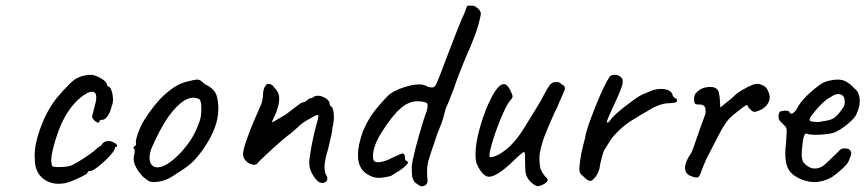

<svg xmlns="http://www.w3.org/2000/svg" viewBox="-20 -658 3056 678"><path d="M188 -9Q151 -9 127 -32Q103 -55 103 -96Q99 -140 122.5 -205Q146 -270 182 -314Q207 -343 225 -361Q243 -379 258 -385Q279 -394 305 -394Q323 -390 340.5 -379Q358 -368 358 -357L363 -352Q369 -352 374 -337.5Q379 -323 379 -306Q379 -292 374 -282Q370 -263 360.5 -249Q351 -235 342 -235Q331 -235 331 -229Q331 -225 327 -225Q322 -225 315 -231Q308 -237 305 -245Q305 -248 309 -262Q313 -276 317 -293Q320 -305 320 -314Q320 -334 305 -334Q297 -334 289 -330Q249 -308 218 -260Q187 -212 166 -128Q161 -106 161 -93Q161 -83 162.5 -77Q164 -71 166 -70Q171 -68 187 -68Q224 -68 239 -77Q271 -94 310 -123Q314 -126 322 -133.5Q330 -141 337 -144Q344 -155 350 -157.5Q356 -160 369 -160Q382 -156 390 -149.5Q398 -143 390 -139Q387 -139 386 -137Q385 -135 385 -134Q387 -129 369 -109Q351 -89 329 -71.5Q307 -54 299 -54Q295 -54 292 -53Q289 -52 289 -48Q289 -44 258.5 -29.5Q228 -15 209 -11Q195 -9 188 -9Z M485 -34Q452 -69 452 -98Q452 -105 453 -108Q456 -115 455.5 -122Q455 -129 455 -131Q451 -135 451 -136.5Q451 -138 453 -139.5Q455 -141 456 -143Q462 -143 460 -154Q458 -162 468 -189.5Q478 -217 493 -240Q504 -258 525.5 -285Q547 -312 564 -326Q588 -347 607 -357Q626 -367 649 -372Q669 -377 676 -377Q683 -377 688.5 -373.5Q694 -370 703 -361Q730 -349 740.5 -330.5Q751 -312 751 -273Q751 -208 698 -132Q675 -99 655 -81.5Q635 -64 602 -44Q581 -29 563.5 -22.5Q546 -16 524 -15Q512 -15 505 -19Q498 -23 485 -34ZM686 -233Q691 -250 691 -274Q691 -304 683 -308Q673 -313 663 -313Q641 -313 617 -293Q588 -268 565 -231.5Q542 -195 518 -141Q508 -120 508 -100Q508 -85 515.5 -76Q523 -67 536 -67Q569 -67 620 -121Q644 -148 658.5 -172Q673 -196 686 -233Z M1072 -82Q1072 -98 1079.5 -139.5Q1087 -181 1098 -221Q1104 -239 1104 -247Q1104 -252 1100 -252Q1096 -252 1076 -240Q1044 -223 1032 -209Q1027 -205 1016 -195Q1005 -185 996 -179Q977 -164 945.5 -135.5Q914 -107 894 -87Q888 -76 877 -76Q874 -76 868 -78Q856 -81 847 -91.5Q838 -102 838 -114Q838 -129 855.5 -177Q873 -225 899 -282Q903 -289 906 -302.5Q909 -316 909 -328Q909 -335 912 -344Q915 -353 919 -357Q922 -362 928 -362Q941 -362 950 -347Q966 -332 966 -309Q966 -290 955 -260Q948 -246 944.5 -237.5Q941 -229 940 -226Q943 -226 966 -240L991 -255L1021 -278Q1044 -296 1047 -296Q1051 -296 1057 -299Q1063 -302 1067 -306Q1070 -309 1072.5 -310Q1075 -311 1076 -311Q1077 -311 1081 -312Q1085 -313 1088 -316Q1092 -320 1102 -320Q1116 -320 1130 -311Q1144 -302 1144 -291Q1144 -288 1146 -285.5Q1148 -283 1149 -282Q1153 -282 1156 -271.5Q1159 -261 1159 -246Q1159 -224 1154 -209Q1154 -198 1150 -181Q1146 -164 1145 -159L1139 -133Q1126 -93 1126 -67Q1126 -47 1134 -36Q1136 -32 1136 -28Q1136 -22 1131.5 -17Q1127 -12 1118 -12Q1103 -12 1087.5 -35.5Q1072 -59 1072 -82Z M1469 0Q1465 0 1459 -4Q1453 -8 1444 -15Q1437 -26 1435.5 -35Q1434 -44 1434 -71Q1437 -99 1457 -170.5Q1477 -242 1486 -263Q1490 -276 1490 -285Q1490 -293 1485 -295.5Q1480 -298 1465 -300Q1428 -304 1396.5 -277Q1365 -250 1329 -193Q1297 -143 1297 -106Q1297 -99 1299 -93Q1302 -85 1315 -85Q1324 -85 1337.5 -89Q1351 -93 1361 -99Q1367 -102 1399 -116Q1405 -116 1407.5 -112.5Q1410 -109 1410 -99Q1410 -91 1420 -87Q1424 -82 1408 -68.5Q1392 -55 1361 -37Q1336 -30 1316 -30Q1296 -30 1277 -43Q1244 -62 1244 -111Q1244 -144 1261 -193Q1278 -233 1298.5 -260.5Q1319 -288 1352 -322Q1357 -327 1372.5 -335.5Q1388 -344 1407 -350Q1439 -360 1460 -360Q1478 -360 1492 -351L1505 -349Q1513 -349 1517.5 -356Q1522 -363 1532 -388L1557 -454Q1565 -475 1581.5 -518Q1598 -561 1612 -594Q1619 -607 1623.5 -621Q1628 -635 1631 -638H1650Q1655 -638 1665 -630.5Q1675 -623 1678 -612Q1678 -601 1669 -569.5Q1660 -538 1644 -500Q1636 -480 1631 -470Q1596 -387 1583 -346L1565 -300Q1553 -275 1551 -263Q1544 -234 1535 -212.5Q1526 -191 1525 -188L1516 -161Q1499 -112 1493.5 -92.5Q1488 -73 1488 -53Q1488 -33 1490 -20Q1490 -9 1481 -3Q1474 0 1469 0Z M1845 -26Q1837 -39 1835.5 -53Q1834 -67 1834 -111Q1834 -121 1830 -121Q1827 -121 1816 -111.5Q1805 -102 1789 -86Q1763 -61 1741 -47Q1719 -33 1705 -34Q1694 -34 1681.5 -49Q1669 -64 1662 -84Q1659 -96 1659 -112Q1659 -154 1676.5 -214Q1694 -274 1717.5 -317.5Q1741 -361 1759 -361Q1774 -361 1787 -328Q1790 -322 1790 -318Q1790 -311 1782 -304Q1767 -285 1747 -236Q1727 -187 1715.5 -145Q1704 -103 1711 -103Q1725 -103 1744 -114Q1763 -125 1782 -143Q1801 -162 1816 -183.5Q1831 -205 1853 -242Q1895 -309 1899 -320Q1914 -348 1920.5 -356.5Q1927 -365 1937 -368H1951Q1957 -367 1965 -359Q1972 -356 1973.5 -352.5Q1975 -349 1975 -343L1959 -306L1950 -285Q1949 -281 1939 -262Q1916 -211 1904 -180Q1892 -149 1886 -116Q1885 -111 1885 -99Q1885 -69 1891 -57Q1900 -39 1909 -31Q1914 -27 1914 -23Q1914 -16 1902.5 -9Q1891 -2 1886 -2Q1879 2 1867.5 -5Q1856 -12 1845 -26Z M2026 -61Q2026 -70 2027 -76Q2030 -110 2042 -155L2047 -175Q2050 -200 2082 -280Q2114 -360 2134 -389Q2142 -394 2151 -394Q2164 -394 2173 -385Q2179 -381 2179 -370Q2179 -360 2171.5 -340.5Q2164 -321 2146 -283Q2142 -275 2132.5 -253Q2123 -231 2123 -227Q2123 -225 2124 -225Q2126 -225 2128 -226.5Q2130 -228 2132 -229Q2143 -248 2185.5 -281Q2228 -314 2244 -322Q2251 -326 2262 -330Q2273 -334 2277 -336Q2293 -344 2315 -344Q2329 -344 2339.5 -339.5Q2350 -335 2354 -326Q2355 -319 2359.5 -315Q2364 -311 2366 -310Q2369 -310 2370 -307.5Q2371 -305 2371 -304Q2371 -297 2363 -295.5Q2355 -294 2334 -293Q2323 -292 2311 -288Q2299 -284 2287 -278Q2231 -246 2203.5 -228Q2176 -210 2148 -179Q2137 -167 2119 -136Q2112 -129 2104.5 -99.5Q2097 -70 2097 -63Q2096 -60 2093 -51.5Q2090 -43 2084 -35Q2072 -19 2064 -19Q2055 -19 2040 -35Q2032 -41 2029 -46Q2026 -51 2026 -61Z M2409 -42Q2399 -52 2399 -65Q2399 -87 2421 -118Q2427 -130 2451 -201L2471 -256Q2473 -273 2469 -280.5Q2465 -288 2452 -289H2446Q2437 -289 2434 -292.5Q2431 -296 2431 -311Q2432 -323 2437 -329Q2442 -335 2454 -343Q2470 -351 2487 -351Q2503 -351 2511 -344Q2517 -340 2519.5 -326.5Q2522 -313 2522.5 -298.5Q2523 -284 2524 -278Q2529 -283 2548.5 -298.5Q2568 -314 2582 -328Q2599 -340 2621 -351Q2643 -362 2652 -362Q2663 -362 2674 -356.5Q2685 -351 2689 -343Q2698 -327 2698 -314Q2698 -300 2687 -286Q2678 -275 2664 -269Q2650 -263 2644 -263Q2638 -263 2629 -272Q2620 -281 2619 -287Q2619 -291 2593.5 -271.5Q2568 -252 2554 -238Q2538 -219 2521.5 -188Q2505 -157 2473 -94Q2470 -87 2459 -60Q2454 -44 2450 -37.5Q2446 -31 2440 -31Q2434 -31 2423 -35Q2412 -39 2409 -42Z M2753 -115Q2753 -133 2756 -157L2758 -193Q2758 -202 2756 -207Q2754 -212 2747 -218Q2745 -220 2737 -228Q2729 -236 2730 -241L2729 -246Q2729 -253 2731.5 -259Q2734 -265 2737 -265Q2740 -265 2745 -266.5Q2750 -268 2754 -267Q2768 -267 2768 -261Q2772 -253 2781.5 -259.5Q2791 -266 2800 -285Q2814 -307 2841.5 -331.5Q2869 -356 2887 -366Q2894 -370 2910 -373.5Q2926 -377 2938 -377Q2956 -377 2969.5 -369Q2983 -361 2997 -346Q3016 -332 3016 -302Q3016 -281 3006 -259Q3002 -244 2974.5 -221Q2947 -198 2924 -189Q2896 -182 2860 -182Q2836 -182 2829 -186Q2817 -193 2812 -132Q2811 -125 2811 -113Q2811 -96 2816 -86Q2817 -85 2823 -78.5Q2829 -72 2838 -67.5Q2847 -63 2857 -63Q2866 -63 2871 -65Q2882 -68 2892 -76.5Q2902 -85 2920 -103Q2936 -119 2943 -125Q2948 -134 2963 -134Q2967 -134 2977 -132Q2986 -125 2986 -117Q2986 -109 2976 -87Q2971 -77 2951.5 -59.5Q2932 -42 2917 -32Q2886 -15 2855 -15Q2836 -15 2811 -24Q2779 -37 2766 -57.5Q2753 -78 2753 -115ZM2960 -282Q2963 -290 2963 -298Q2963 -313 2957 -319Q2950 -326 2941 -326Q2927 -326 2912 -314Q2902 -311 2882.5 -292Q2863 -273 2849 -254.5Q2835 -236 2840 -233Q2838 -230 2850 -228.5Q2862 -227 2870 -227Q2880 -229 2899 -232Q2918 -235 2930.5 -245.5Q2943 -256 2960 -282Z"/></svg>

Font: Caveat
Style: Regular
Weight: 400
Designer: Pablo Impallari
Foundry: Pablo Impallari
Version: Version 1.500; ttfautohint (v1.6)